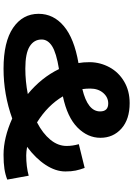

<svg xmlns="http://www.w3.org/2000/svg" viewBox="146 -883 752 1084"><g transform="rotate(90 522.0 -341.0)"><path d="M854 15Q758 15 649 -34Q513 15 368 15Q216 15 137 -39Q58 -93 58 -183Q58 -267 127.5 -325.5Q197 -384 336 -408Q331 -434 331 -473Q332 -532 360 -583.5Q388 -635 440.5 -666Q493 -697 562 -697Q654 -697 706 -650.5Q758 -604 758 -532Q758 -460 700 -402.5Q642 -345 524 -320Q575 -234 671 -174Q733 -206 768.5 -249Q804 -292 804 -341Q804 -375 794 -410L928 -443Q938 -416 943 -392Q948 -368 948 -334Q948 -279 911 -222.5Q874 -166 809 -118Q837 -113 857 -113Q921 -113 972 -127L994 -6Q966 5 933.5 10Q901 15 854 15ZM480 -474Q480 -453 483 -430Q609 -460 609 -530Q609 -576 564 -576Q529 -576 504.5 -547.5Q480 -519 480 -474ZM511 -122Q418 -199 370 -298Q278 -283 240.5 -259Q203 -235 203 -200Q203 -157 242 -132.5Q281 -108 367 -108Q439 -108 511 -122Z"/></g></svg>

Font: BioRhyme Expanded ExtraBold
Style: Regular
Weight: 800
Width: 7
Designer: Aoife Mooney
Foundry: Aoife Mooney Type
Version: Version 1.001